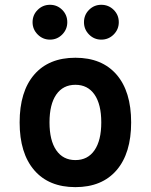

<svg xmlns="http://www.w3.org/2000/svg" viewBox="-20 -767 626 797"><path d="M293 9.8Q182.6 9.8 122.1 -60.5Q61.5 -130.9 61.5 -258.8Q61.5 -387.2 122.1 -457.3Q182.6 -527.3 293 -527.3Q403.3 -527.3 463.9 -457.3Q524.4 -387.2 524.4 -258.8Q524.4 -130.9 463.9 -60.5Q403.3 9.8 293 9.8ZM293 -102.5Q344.2 -102.5 372.3 -143.3Q400.4 -184.1 400.4 -258.8Q400.4 -334 372.3 -374.5Q344.2 -415 293 -415Q241.7 -415 213.6 -374.5Q185.5 -334 185.5 -258.8Q185.5 -184.1 213.6 -143.3Q241.7 -102.5 293 -102.5ZM400.4 -602.5Q370.6 -602.5 349.6 -623.8Q328.6 -645 328.6 -674.8Q328.6 -705.1 349.6 -726.1Q370.6 -747.1 400.4 -747.1Q430.7 -747.1 451.9 -726.1Q473.1 -705.1 473.1 -674.8Q473.1 -645 451.9 -623.8Q430.7 -602.5 400.4 -602.5ZM187.5 -602.5Q157.7 -602.5 136.5 -623.8Q115.2 -645 115.2 -674.8Q115.2 -705.1 136.5 -726.1Q157.7 -747.1 187.5 -747.1Q217.3 -747.1 238.3 -726.1Q259.3 -705.1 259.3 -674.8Q259.3 -645 238.3 -623.8Q217.3 -602.5 187.5 -602.5Z"/></svg>

Font: Cascadia Mono PL SemiBold
Style: Regular
Weight: 600
Monospace: yes
Designer: Aaron Bell
Foundry: Saja Typeworks
Version: Version 2404.023; ttfautohint (v1.8.4)